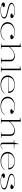

<svg xmlns="http://www.w3.org/2000/svg" viewBox="3152 -3937 800 7144"><g transform="rotate(90 3552.0 -365.0)"><path d="M370 15Q302 15 247 7.5Q192 0 153 -15Q114 -30 93.5 -50Q73 -70 73 -96Q73 -113 85 -124.5Q97 -136 117 -142.5Q137 -149 160 -149Q182 -149 201.5 -143.5Q221 -138 233.5 -129Q246 -120 246 -106Q246 -94 236 -84Q226 -74 209 -68Q183 -59 172.5 -53Q162 -47 162 -40Q162 -31 190 -21.5Q218 -12 265 -5.5Q312 1 369 1Q449 1 506 -13Q563 -27 593.5 -53.5Q624 -80 624 -118Q624 -144 598.5 -165Q573 -186 513 -205Q453 -224 350 -244Q251 -265 193 -287Q135 -309 110 -334Q85 -359 85 -389Q85 -447 164 -481Q243 -515 383 -515Q459 -515 520.5 -500Q582 -485 618.5 -459Q655 -433 655 -398Q655 -382 642.5 -372Q630 -362 610.5 -357Q591 -352 570 -352Q553 -352 537.5 -355Q522 -358 509.5 -363Q497 -368 489.5 -376.5Q482 -385 482 -395Q482 -421 527 -437Q549 -444 557.5 -449.5Q566 -455 566 -461Q566 -468 550.5 -475Q535 -482 508.5 -488Q482 -494 450.5 -497.5Q419 -501 386 -501Q306 -501 248 -488.5Q190 -476 159 -453Q128 -430 128 -399Q128 -373 152 -351Q176 -329 230.5 -310Q285 -291 374 -272Q485 -250 549 -228.5Q613 -207 641 -183.5Q669 -160 669 -128Q669 -94 648.5 -67.5Q628 -41 589.5 -22.5Q551 -4 495.5 5.5Q440 15 370 15Z M1139 15Q1040 15 964 -18.5Q888 -52 845.5 -111Q803 -170 803 -247Q803 -307 828.5 -355.5Q854 -404 901 -440Q948 -476 1012.5 -495.5Q1077 -515 1155 -515Q1212 -515 1263 -506.5Q1314 -498 1354.5 -482Q1395 -466 1418 -444Q1441 -422 1441 -396Q1441 -380 1429 -369.5Q1417 -359 1397.5 -353.5Q1378 -348 1355 -348Q1319 -348 1293 -359.5Q1267 -371 1267 -394Q1267 -406 1278.5 -417Q1290 -428 1312 -435Q1348 -449 1348 -457Q1348 -466 1325 -476Q1302 -486 1260 -493.5Q1218 -501 1160 -501Q1095 -501 1040.5 -482.5Q986 -464 945.5 -431Q905 -398 882.5 -353Q860 -308 860 -254Q860 -199 882 -154Q904 -109 944.5 -76Q985 -43 1040.5 -24.5Q1096 -6 1163 -6Q1233 -6 1290 -21Q1347 -36 1391.5 -65Q1436 -94 1468 -138L1477 -129Q1451 -92 1418 -65Q1385 -38 1343 -20Q1301 -2 1250 6.5Q1199 15 1139 15Z M2343 -10V0H2125V-10L2205 -20V-341Q2205 -417 2165.5 -454.5Q2126 -492 2045 -492Q1999 -492 1954 -476.5Q1909 -461 1867.5 -434Q1826 -407 1791 -372.5Q1756 -338 1728 -300V-20L1809 -10V0H1591V-10L1672 -20V-703H1582V-714L1728 -745V-346L1739 -340Q1786 -395 1839.5 -434.5Q1893 -474 1950.5 -494.5Q2008 -515 2067 -515Q2116 -515 2153 -504Q2190 -493 2214 -471Q2238 -449 2250 -416Q2262 -383 2262 -338V-20Z M2592 -20 2673 -10V0H2455V-10L2536 -20V-703H2446V-714L2592 -745Z M3132 -515Q3232 -515 3301 -486Q3370 -457 3406 -403Q3442 -349 3442 -275H2844V-285L3386 -291Q3386 -356 3355.5 -403Q3325 -450 3268 -475.5Q3211 -501 3131 -501Q3047 -501 2982 -470Q2917 -439 2880.5 -383Q2844 -327 2844 -251Q2844 -199 2865.5 -154.5Q2887 -110 2925 -77.5Q2963 -45 3016.5 -26.5Q3070 -8 3134 -8Q3186 -7 3232.5 -14.5Q3279 -22 3318.5 -38Q3358 -54 3390.5 -79Q3423 -104 3447 -138L3456 -129Q3431 -92 3397.5 -65Q3364 -38 3322 -20Q3280 -2 3229 6.5Q3178 15 3118 15Q3043 15 2982 -4.5Q2921 -24 2877.5 -59Q2834 -94 2810.5 -142Q2787 -190 2787 -247Q2787 -307 2812 -355.5Q2837 -404 2882.5 -440Q2928 -476 2991.5 -495.5Q3055 -515 3132 -515Z M3913 15Q3814 15 3738 -18.5Q3662 -52 3619.5 -111Q3577 -170 3577 -247Q3577 -307 3602.5 -355.5Q3628 -404 3675 -440Q3722 -476 3786.5 -495.5Q3851 -515 3929 -515Q3986 -515 4037 -506.5Q4088 -498 4128.5 -482Q4169 -466 4192 -444Q4215 -422 4215 -396Q4215 -380 4203 -369.5Q4191 -359 4171.5 -353.5Q4152 -348 4129 -348Q4093 -348 4067 -359.5Q4041 -371 4041 -394Q4041 -406 4052.5 -417Q4064 -428 4086 -435Q4122 -449 4122 -457Q4122 -466 4099 -476Q4076 -486 4034 -493.5Q3992 -501 3934 -501Q3869 -501 3814.5 -482.5Q3760 -464 3719.5 -431Q3679 -398 3656.5 -353Q3634 -308 3634 -254Q3634 -199 3656 -154Q3678 -109 3718.5 -76Q3759 -43 3814.5 -24.5Q3870 -6 3937 -6Q4007 -6 4064 -21Q4121 -36 4165.5 -65Q4210 -94 4242 -138L4251 -129Q4225 -92 4192 -65Q4159 -38 4117 -20Q4075 -2 4024 6.5Q3973 15 3913 15Z M5117 -10V0H4899V-10L4979 -20V-341Q4979 -417 4939.5 -454.5Q4900 -492 4819 -492Q4773 -492 4728 -476.5Q4683 -461 4641.5 -434Q4600 -407 4565 -372.5Q4530 -338 4502 -300V-20L4583 -10V0H4365V-10L4446 -20V-703H4356V-714L4502 -745V-346L4513 -340Q4560 -395 4613.5 -434.5Q4667 -474 4724.5 -494.5Q4782 -515 4841 -515Q4890 -515 4927 -504Q4964 -493 4988 -471Q5012 -449 5024 -416Q5036 -383 5036 -338V-20Z M5376 15Q5329 15 5308 -6.5Q5287 -28 5287 -75V-480H5179V-490L5290 -500L5333 -664H5343V-502L5508 -490V-480H5343V-66Q5343 -32 5356 -18Q5369 -4 5396 -4Q5433 -4 5463.5 -21Q5494 -38 5528 -64L5533 -56Q5521 -44 5504 -32Q5487 -20 5466.5 -9Q5446 2 5423 8.5Q5400 15 5376 15Z M5976 -515Q6076 -515 6145 -486Q6214 -457 6250 -403Q6286 -349 6286 -275H5688V-285L6230 -291Q6230 -356 6199.5 -403Q6169 -450 6112 -475.5Q6055 -501 5975 -501Q5891 -501 5826 -470Q5761 -439 5724.5 -383Q5688 -327 5688 -251Q5688 -199 5709.5 -154.5Q5731 -110 5769 -77.5Q5807 -45 5860.5 -26.5Q5914 -8 5978 -8Q6030 -7 6076.5 -14.5Q6123 -22 6162.5 -38Q6202 -54 6234.5 -79Q6267 -104 6291 -138L6300 -129Q6275 -92 6241.5 -65Q6208 -38 6166 -20Q6124 -2 6073 6.5Q6022 15 5962 15Q5887 15 5826 -4.5Q5765 -24 5721.5 -59Q5678 -94 5654.5 -142Q5631 -190 5631 -247Q5631 -307 5656 -355.5Q5681 -404 5726.5 -440Q5772 -476 5835.5 -495.5Q5899 -515 5976 -515Z M6731 15Q6663 15 6608 7.5Q6553 0 6514 -15Q6475 -30 6454.5 -50Q6434 -70 6434 -96Q6434 -113 6446 -124.5Q6458 -136 6478 -142.5Q6498 -149 6521 -149Q6543 -149 6562.5 -143.5Q6582 -138 6594.5 -129Q6607 -120 6607 -106Q6607 -94 6597 -84Q6587 -74 6570 -68Q6544 -59 6533.5 -53Q6523 -47 6523 -40Q6523 -31 6551 -21.5Q6579 -12 6626 -5.5Q6673 1 6730 1Q6810 1 6867 -13Q6924 -27 6954.5 -53.5Q6985 -80 6985 -118Q6985 -144 6959.5 -165Q6934 -186 6874 -205Q6814 -224 6711 -244Q6612 -265 6554 -287Q6496 -309 6471 -334Q6446 -359 6446 -389Q6446 -447 6525 -481Q6604 -515 6744 -515Q6820 -515 6881.5 -500Q6943 -485 6979.5 -459Q7016 -433 7016 -398Q7016 -382 7003.5 -372Q6991 -362 6971.5 -357Q6952 -352 6931 -352Q6914 -352 6898.5 -355Q6883 -358 6870.5 -363Q6858 -368 6850.5 -376.5Q6843 -385 6843 -395Q6843 -421 6888 -437Q6910 -444 6918.5 -449.5Q6927 -455 6927 -461Q6927 -468 6911.5 -475Q6896 -482 6869.5 -488Q6843 -494 6811.5 -497.5Q6780 -501 6747 -501Q6667 -501 6609 -488.5Q6551 -476 6520 -453Q6489 -430 6489 -399Q6489 -373 6513 -351Q6537 -329 6591.5 -310Q6646 -291 6735 -272Q6846 -250 6910 -228.5Q6974 -207 7002 -183.5Q7030 -160 7030 -128Q7030 -94 7009.5 -67.5Q6989 -41 6950.5 -22.5Q6912 -4 6856.5 5.5Q6801 15 6731 15Z"/></g></svg>

Font: Kalnia SemiExpanded ExtraLight
Style: Regular
Weight: 250
Width: 6
Designer: Frida Medrano
Foundry: Frida Medrano
Version: Version 1.105